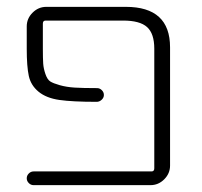

<svg xmlns="http://www.w3.org/2000/svg" viewBox="-20 -540 589 560"><path d="M422 -40Q430 -40 430 -49V-398Q430 -442 409 -461Q388 -480 339 -480H113Q105 -480 105 -471V-398Q105 -369 106 -354.5Q107 -340 112.5 -324Q118 -308 126.5 -302.5Q135 -297 154.5 -291.5Q174 -286 198 -284.5Q222 -283 263 -283Q271 -283 277 -277Q283 -271 283 -263Q283 -255 276.5 -249Q270 -243 262 -243Q191 -243 153 -248.5Q115 -254 92.5 -272.5Q70 -291 64 -318.5Q58 -346 58 -398V-463Q58 -486 75 -503Q92 -520 115 -520H347Q476 -520 476 -402V-57Q476 -34 459 -17Q442 0 419 0H78Q70 0 64 -6Q58 -12 58 -20Q58 -28 64 -34Q70 -40 78 -40Z"/></svg>

Font: Rounded Mplus 1c Light
Style: Regular
Weight: 300
Version: Version 1.059.20150529